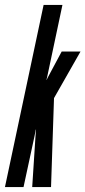

<svg xmlns="http://www.w3.org/2000/svg" viewBox="-44 -755 345 775"><path d="M-24 0H51L95 -204L95.5 -206.5L100.5 -232H101.5L99.5 -208.5L86 0H162L174 -359L281 -547H205L148.5 -441.5L144.5 -433H143.5L146 -442.5L208 -735H132Z"/></svg>

Font: League Gothic Condensed Italic
Style: Regular
Weight: 400
Width: 3
Designer: The League of Moveable Type
Version: Version 1.600; ttfautohint (v1.8.3)